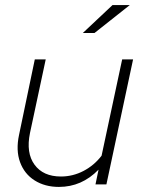

<svg xmlns="http://www.w3.org/2000/svg" viewBox="-20 -726 559 756"><path d="M212 10Q157 10 116.5 -15.5Q76 -41 59 -87.5Q42 -134 55 -195L117 -492H160L98 -202Q82 -124 116 -77.5Q150 -31 220 -31Q267 -31 309 -53Q351 -75 380 -113L461 -492H504L399 0H356L368 -58Q302 10 212 10ZM306 -596 423 -706H491L352 -596Z"/></svg>

Font: Red Hat Display VF
Style: Italic
Weight: 300
Italic angle: -12°
Designer: Pentagram, MCKL
Foundry: Pentagram, MCKL
Version: Version 1.023